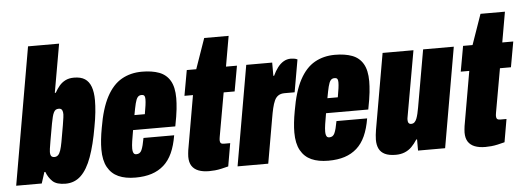

<svg xmlns="http://www.w3.org/2000/svg" viewBox="-61 -862 2768 1010"><g transform="rotate(-5 1323.5 -356.5)"><path d="M248 12Q201 12 179.5 -8.5Q158 -29 147 -59H142L123 0H-12L114 -725H278L233 -469H238Q249 -489 262.5 -505Q276 -521 295 -530.5Q314 -540 340 -540Q376 -540 397.5 -526Q419 -512 429.5 -483.5Q440 -455 440 -412Q440 -384 436.5 -349Q433 -314 425 -272Q409 -179 386 -115.5Q363 -52 329.5 -20Q296 12 248 12ZM202 -133Q213 -133 221 -140.5Q229 -148 234.5 -164.5Q240 -181 245 -208Q256 -268 260.5 -296.5Q265 -325 266.5 -336Q268 -347 268 -352Q268 -364 265.5 -371Q263 -378 258.5 -381Q254 -384 246 -384Q236 -384 230 -380Q224 -376 219.5 -367Q215 -358 211.5 -344Q208 -330 204 -309Q193 -248 188 -218.5Q183 -189 181.5 -178Q180 -167 180 -161Q180 -152 182 -145.5Q184 -139 189 -136Q194 -133 202 -133Z M617 12Q564 12 527.5 -4.5Q491 -21 471 -57Q451 -93 451 -151Q451 -175 454 -203.5Q457 -232 463 -264Q480 -366 512.5 -426.5Q545 -487 592 -513.5Q639 -540 699 -540Q752 -540 789.5 -526Q827 -512 847 -478Q867 -444 867 -386Q867 -361 863.5 -327.5Q860 -294 849 -238H626Q620 -204 616.5 -181Q613 -158 613 -142Q613 -132 615 -124.5Q617 -117 621 -113.5Q625 -110 632 -110Q642 -110 649 -114.5Q656 -119 660.5 -129Q665 -139 669 -154.5Q673 -170 677 -192H839Q830 -138 812.5 -99.5Q795 -61 767.5 -36.5Q740 -12 703 0Q666 12 617 12ZM640 -316H695Q700 -344 702.5 -362.5Q705 -381 705 -393Q705 -403 703 -408.5Q701 -414 697 -416Q693 -418 686 -418Q673 -418 665.5 -408.5Q658 -399 652.5 -377Q647 -355 640 -316Z M1006 12Q973 12 950 3Q927 -6 915 -24.5Q903 -43 903 -73Q903 -81 904 -89.5Q905 -98 906 -107L956 -394H911L935 -528H985L1041 -688H1170L1142 -528H1200L1176 -394H1118L1077 -163Q1076 -157 1075.5 -152.5Q1075 -148 1075 -145Q1075 -135 1079.5 -130Q1084 -125 1096 -125H1129L1108 -4Q1089 1 1071 5Q1053 9 1037 10.5Q1021 12 1006 12Z M1157 0 1249 -528H1386V-458H1390Q1401 -482 1415 -500.5Q1429 -519 1446.5 -529.5Q1464 -540 1485 -540Q1493 -540 1502.5 -538.5Q1512 -537 1520 -533L1490 -362H1437Q1417 -362 1404 -353.5Q1391 -345 1383.5 -328.5Q1376 -312 1370.5 -288.5Q1365 -265 1360 -235L1319 0Z M1636 12Q1583 12 1546.5 -4.5Q1510 -21 1490 -57Q1470 -93 1470 -151Q1470 -175 1473 -203.5Q1476 -232 1482 -264Q1499 -366 1531.5 -426.5Q1564 -487 1611 -513.5Q1658 -540 1718 -540Q1771 -540 1808.5 -526Q1846 -512 1866 -478Q1886 -444 1886 -386Q1886 -361 1882.5 -327.5Q1879 -294 1868 -238H1645Q1639 -204 1635.5 -181Q1632 -158 1632 -142Q1632 -132 1634 -124.5Q1636 -117 1640 -113.5Q1644 -110 1651 -110Q1661 -110 1668 -114.5Q1675 -119 1679.5 -129Q1684 -139 1688 -154.5Q1692 -170 1696 -192H1858Q1849 -138 1831.5 -99.5Q1814 -61 1786.5 -36.5Q1759 -12 1722 0Q1685 12 1636 12ZM1659 -316H1714Q1719 -344 1721.5 -362.5Q1724 -381 1724 -393Q1724 -403 1722 -408.5Q1720 -414 1716 -416Q1712 -418 1705 -418Q1692 -418 1684.5 -408.5Q1677 -399 1671.5 -377Q1666 -355 1659 -316Z M1992 12Q1956 12 1934.5 1.5Q1913 -9 1903.5 -28.5Q1894 -48 1894 -76Q1894 -88 1895.5 -101Q1897 -114 1899 -127L1969 -528H2132L2070 -178Q2069 -174 2069 -171Q2069 -168 2069 -165Q2069 -159 2070.5 -154Q2072 -149 2076 -146Q2080 -143 2086 -143Q2097 -143 2104 -149.5Q2111 -156 2115.5 -167.5Q2120 -179 2123.5 -194Q2127 -209 2130 -226L2183 -528H2345L2253 0H2110V-59H2106Q2092 -37 2076 -21Q2060 -5 2039 3.5Q2018 12 1992 12Z M2465 12Q2432 12 2409 3Q2386 -6 2374 -24.5Q2362 -43 2362 -73Q2362 -81 2363 -89.5Q2364 -98 2365 -107L2415 -394H2370L2394 -528H2444L2500 -688H2629L2601 -528H2659L2635 -394H2577L2536 -163Q2535 -157 2534.5 -152.5Q2534 -148 2534 -145Q2534 -135 2538.5 -130Q2543 -125 2555 -125H2588L2567 -4Q2548 1 2530 5Q2512 9 2496 10.5Q2480 12 2465 12Z"/></g></svg>

Font: Archivo ExtraCondensed Black
Style: Italic
Weight: 900
Width: 2
Italic angle: -10°
Designer: Hector Gatti
Foundry: Omnibus-Type
Version: Version 2.001